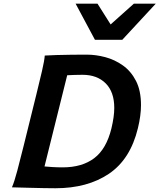

<svg xmlns="http://www.w3.org/2000/svg" viewBox="-20 -1003 854 1028"><path d="M106 -219.7 175.3 -500Q191.9 -566.4 204.8 -622.6Q217.8 -678.7 219.7 -705.6Q241.7 -707 281.7 -708.3Q321.8 -709.5 366.2 -710Q410.6 -710.4 445.3 -710.4Q493.2 -710.4 543.7 -697Q594.2 -683.6 637.7 -652.8Q681.2 -622.1 708 -570.1Q734.9 -518.1 734.9 -440.4Q734.9 -384.3 718.3 -316.4Q678.2 -150.4 563.5 -72.8Q448.7 4.9 276.4 4.9Q251.5 4.9 212.9 4.2Q174.3 3.4 135.5 2.4Q96.7 1.5 70.3 0.7Q43.9 0 43.9 0Q56.6 -28.8 72.3 -87.9Q87.9 -147 106 -219.7ZM339.8 -600.1 218.3 -111.8Q232.4 -110.4 259.8 -108.6Q287.1 -106.9 315.9 -106.9Q419.4 -106.9 484.6 -156.2Q549.8 -205.6 576.7 -315.9Q584 -346.7 587.9 -374Q591.8 -401.4 591.8 -425.3Q591.8 -510.7 545.9 -556.6Q500 -602.5 421.9 -602.5Q401.9 -602.5 378.7 -601.8Q355.5 -601.1 339.8 -600.1ZM696.8 -983.4H814L634.8 -790H488.3L384.8 -983.4H502L572.3 -872.1Z"/></svg>

Font: Andika
Style: Bold Italic
Weight: 700
Italic angle: -14°
Designer: Victor Gaultney, Annie Olsen, Julie Remington, Don Collingsworth, Eric Hays, Becca Hirsbrunner
Foundry: SIL International
Version: Version 6.101